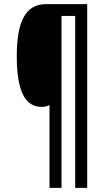

<svg xmlns="http://www.w3.org/2000/svg" viewBox="-20 -873 524 927"><path d="M401 34V-853H202C103 -853 61 -768 61 -602C61 -437 99 -357 181 -357C196 -357 208 -360 219 -366V34H277V-796H343V34Z"/></svg>

Font: Noto Sans Kannada UI ExtraCondensed
Style: Regular
Weight: 400
Width: 2
Designer: Jelle Bosma - Monotype Design Team
Foundry: Monotype Imaging Inc.
Version: Version 2.005